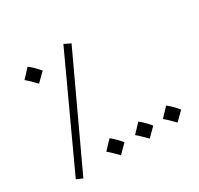

<svg xmlns="http://www.w3.org/2000/svg" viewBox="-149 -870 1108 1069"><g transform="rotate(-30 405.0 -335.0)"><path d="M98 17 417 -667 376 -687 59 0ZM148 -563 202 -616C186 -636 164 -659 140 -677L88 -621C112 -601 125 -587 148 -563ZM344 10 397 -43C381 -63 359 -86 336 -104L283 -48C307 -28 320 -14 344 10ZM529 10 582 -43C566 -63 544 -86 521 -104L468 -48C492 -28 505 -14 529 10ZM708 10 761 -43C745 -63 723 -86 700 -104L647 -48C671 -28 684 -14 708 10Z"/></g></svg>

Font: Noto Sans Arabic UI XCn Lt
Style: Regular
Weight: 300
Width: 2
Designer: Monotype Design Team, Nadine Chahine and Nizar Qandah
Foundry: Monotype Imaging Inc.
Version: Version 2.010